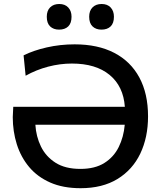

<svg xmlns="http://www.w3.org/2000/svg" viewBox="-20 -954 825 985"><path d="M393.5 11.5Q303.5 11.5 237.8 -17.5Q172 -46.5 129.5 -97.2Q87 -148 66.2 -214Q45.5 -280 45.5 -353L48 -406H620.5Q613 -511.5 542.2 -569.8Q471.5 -628 349 -628Q288 -628 227 -612Q166 -596 111.5 -565.5L101 -670Q151 -695 219.8 -710.8Q288.5 -726.5 363 -726.5Q482 -726.5 566.2 -682.8Q650.5 -639 695 -556.2Q739.5 -473.5 739.5 -357Q739.5 -249.5 699.8 -166.2Q660 -83 582.8 -35.8Q505.5 11.5 393.5 11.5ZM392.5 -87.5Q467 -87.5 515.2 -117.8Q563.5 -148 589 -199.5Q614.5 -251 620 -314H161.5Q165 -254 190 -202.5Q215 -151 264.8 -119.2Q314.5 -87.5 392.5 -87.5ZM500.5 -802Q472 -802 454.8 -818.5Q437.5 -835 437.5 -868Q437.5 -899 454.8 -916.2Q472 -933.5 501.5 -933.5Q531 -933.5 547.8 -915.5Q564.5 -897.5 564.5 -868Q564.5 -835 547.5 -818.5Q530.5 -802 500.5 -802ZM283 -802Q254.5 -802 237.2 -818.5Q220 -835 220 -868Q220 -899 237.2 -916.2Q254.5 -933.5 284 -933.5Q313.5 -933.5 330.2 -915.5Q347 -897.5 347 -868Q347 -835 330 -818.5Q313 -802 283 -802Z"/></svg>

Font: Commissioner Medium
Style: Regular
Weight: 500
Designer: Kostas Bartsokas
Foundry: Kostas Bartsokas
Version: Version 1.000; ttfautohint (v1.8.3)